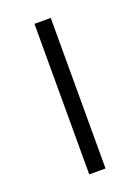

<svg xmlns="http://www.w3.org/2000/svg" viewBox="-104 -549 436 598"><g transform="rotate(-20 114.0 -249.5)"><path d="M87 -499H141V0H87Z"/></g></svg>

Font: Bai Jamjuree Light
Style: Regular
Weight: 300
Designer: Katatrad Aksorn Co.,Ltd.
Foundry: Cadson Demak Co.,Ltd.
Version: Version 1.000; ttfautohint (v1.6)